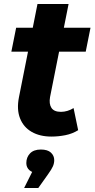

<svg xmlns="http://www.w3.org/2000/svg" viewBox="-20 -677 477 963"><path d="M238 8Q180 8 139 -15.5Q98 -39 80.5 -83.5Q63 -128 75 -189L168 -657H324L231 -190Q225 -156 238 -136Q251 -116 286 -116Q302 -116 318.5 -121Q335 -126 349 -135L372 -24Q343 -6 308 1Q273 8 238 8ZM37 -418 61 -538H434L410 -418ZM101 266 165 138 175 191Q144 191 128 177Q112 163 112 141Q112 112 130.5 92.5Q149 73 185 73Q219 73 235.5 88.5Q252 104 252 126Q252 142 245.5 157Q239 172 221 197L172 266Z"/></svg>

Font: Montserrat Thin
Style: Bold Italic
Weight: 700
Italic angle: -11.3°
Version: Version 9.000